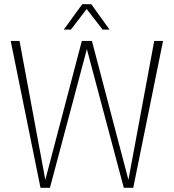

<svg xmlns="http://www.w3.org/2000/svg" viewBox="-20 -895 828 915"><path d="M757 -700 615 0H570L394 -661L218 0H173L31 -700H73L196 -38L370 -700H418L592 -38L715 -700ZM372 -875H415L502 -754H469L393 -852L318 -754H284Z"/></svg>

Font: Sarabun Thin
Style: Regular
Weight: 250
Designer: Suppakit Chalermlarp | Katatrad Co.,Ltd.
Foundry: Cadson Demak Co.,Ltd.
Version: Version 1.000; ttfautohint (v1.6)